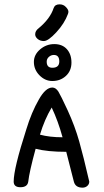

<svg xmlns="http://www.w3.org/2000/svg" viewBox="-20 -864 480 884"><path d="M158 -734Q142 -722 142 -706Q142 -694 153.5 -684.5Q165 -675 182 -675Q202 -675 239 -715Q277 -756 293 -800Q295 -806 295 -810Q295 -820 283 -832Q272 -844 254 -844Q233 -844 227 -827Q211 -778 158 -734ZM230 -661Q193 -661 164.5 -636.5Q136 -612 136 -579Q136 -544 161 -518Q187 -491 221 -491Q258 -491 283.5 -514.5Q309 -538 309 -576Q309 -614 288 -637.5Q267 -661 230 -661ZM253 -581Q253 -552 221 -552Q195 -552 195 -580Q195 -593 205 -602Q215 -611 228 -611Q253 -611 253 -581ZM144 -179Q198 -165 285 -165L320 -28Q327 0 360 0Q373 0 382 -8Q391 -16 391 -28Q364 -145 345 -212Q325 -283 292 -355Q259 -426 249 -442Q237 -461 221 -461Q190 -461 159 -406Q125 -347 101 -268Q43 -88 43 -28Q43 -2 74 -2Q106 -2 110 -27Q115 -73 144 -179ZM268 -232Q208 -232 164 -244Q185 -314 218 -369Q247 -308 268 -232Z"/></svg>

Font: Patrick Hand SC
Style: Regular
Weight: 400
Designer: Patrick Wagesreiter
Foundry: Patrick Wagesreiter
Version: Version 2.001; ttfautohint (v1.8.2)